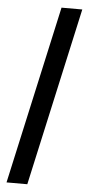

<svg xmlns="http://www.w3.org/2000/svg" viewBox="-64 -849 514 1068"><g transform="rotate(5 192.5 -314.5)"><path d="M15 183H131L351 -812H235Z"/></g></svg>

Font: Noto Sans Korean Black
Style: Bold
Weight: 900
Designer: Ryoko NISHIZUKA (kana & ideographs); Paul D. Hunt (Latin, Greek & Cyrillic); Wenlong ZHANG (bopomofo); Sandoll Communica
Foundry: Adobe Systems Incorporated
Version: Version 1.000;PS 1;hotconv 1.0.78;makeotf.lib2.5.61930